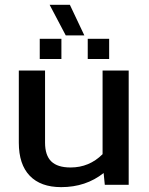

<svg xmlns="http://www.w3.org/2000/svg" viewBox="-20 -767 618 797"><path d="M252.9 -620.1 186 -747.1H270L330.1 -620.1ZM145 -522V-606H234.9V-522ZM344.2 -522V-606H433.1V-522ZM233.9 9.8Q148.9 9.8 103.5 -37.4Q58.1 -84.5 58.1 -174.8V-474.1H167V-174.8Q167 -122.1 192.9 -96.9Q218.8 -71.8 272.9 -71.8Q350.6 -71.8 405.8 -127V-474.1H514.2V0H415L410.2 -48.8Q336.4 9.8 233.9 9.8Z"/></svg>

Font: Kanit
Style: Regular
Weight: 400
Designer: Katatrad Team
Foundry: CadsonDemak
Version: Version 1.000;PS 001.000;hotconv 1.0.88;makeotf.lib2.5.64775